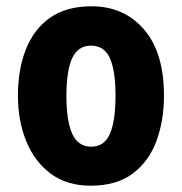

<svg xmlns="http://www.w3.org/2000/svg" viewBox="-20 -580 579 610"><path d="M501 -276Q501 -197 477 -132Q453 -67 401.5 -28.5Q350 10 268 10Q193 10 141.5 -28Q90 -66 63.5 -131Q37 -196 37 -276Q37 -360 62.5 -424Q88 -488 139.5 -524Q191 -560 271 -560Q374 -560 437.5 -486.5Q501 -413 501 -276ZM191 -275Q191 -196 209.5 -155Q228 -114 270 -114Q311 -114 329 -154.5Q347 -195 347 -276Q347 -356 329 -395.5Q311 -435 269 -435Q228 -435 209.5 -395.5Q191 -356 191 -275Z"/></svg>

Font: Noto Sans Condensed ExtraBold
Style: Regular
Weight: 800
Width: 3
Designer: Monotype Design Team
Foundry: Monotype Imaging Inc.
Version: Version 2.013; ttfautohint (v1.8.4.7-5d5b)